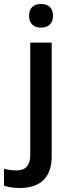

<svg xmlns="http://www.w3.org/2000/svg" viewBox="-75 -716 355 960"><path d="M183.5 66.2Q183.5 143.6 142.8 183.8Q102.1 224 24.8 224Q-22.8 224 -55.1 212.3V127.9Q-24.8 136 8.1 136Q76.3 136 76.3 58.6V-503H183.5ZM190.1 -637.3Q190.1 -609.2 174.4 -593.5Q158.7 -577.9 130.2 -577.9Q101.6 -577.9 85.9 -593.5Q70.3 -609.2 70.3 -637.3Q70.3 -665.3 85.9 -680.7Q101.6 -696.2 130.2 -696.2Q158.7 -696.2 174.4 -680.7Q190.1 -665.3 190.1 -637.3Z"/></svg>

Font: Khula SemiBold
Style: Regular
Weight: 600
Designer: Erin McLaughlin, Steve Matteson
Version: Version 1.002;PS 1.0;hotconv 1.0.72;makeotf.lib2.5.5900; ttf